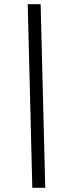

<svg xmlns="http://www.w3.org/2000/svg" viewBox="-20 -780 274 921"><path d="M113 -760H175L197 121H135Z"/></svg>

Font: Noto Serif CondExtraBold
Style: Italic
Weight: 800
Width: 3
Italic angle: -12°
Designer: Monotype Design Team
Foundry: Monotype Imaging Inc.
Version: Version 1.001